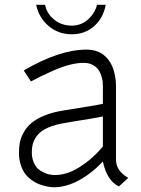

<svg xmlns="http://www.w3.org/2000/svg" viewBox="-20 -769 588 801"><path d="M329.1 -506.8Q302.7 -506.8 271 -498.8Q239.3 -490.7 203.4 -474.9Q167.5 -459 152.1 -451.4Q136.7 -443.8 108.9 -429.2L79.1 -475.1Q228 -562 340.8 -562Q362.8 -562 380.9 -556.2Q398.9 -550.3 411.4 -540.8Q423.8 -531.2 433.6 -517.8Q443.4 -504.4 449 -490.7Q454.6 -477.1 458 -461.7Q461.4 -446.3 462.6 -433.8Q463.9 -421.4 463.9 -409.2V-102.1Q463.9 -56.6 515.1 -26.9Q507.3 -20 495.4 -8.8Q483.4 2.4 476.1 8.8Q426.3 -14.6 409.2 -95.2Q362.3 -45.4 309.1 -16.6Q255.9 12.2 204.1 12.2Q198.2 12.2 189.7 11.2Q181.2 10.3 166.7 6.8Q152.3 3.4 138.7 -2.4Q125 -8.3 110.1 -19.3Q95.2 -30.3 84.2 -44.9Q73.2 -59.6 66.2 -82.3Q59.1 -105 59.1 -132.8Q59.1 -155.8 63 -175.5Q66.9 -195.3 79.3 -217.5Q91.8 -239.7 112.3 -256.8Q132.8 -273.9 168.2 -288.1Q203.6 -302.2 251 -309.1Q387.7 -330.6 409.2 -335.9V-409.2Q409.2 -418.9 408.2 -429Q407.2 -439 402.3 -453.9Q397.5 -468.8 389.4 -479.7Q381.3 -490.7 365.7 -498.8Q350.1 -506.8 329.1 -506.8ZM79.1 -475.1ZM200.2 -39.1Q254.9 -35.6 312 -72Q369.1 -108.4 409.2 -158.2V-283.2Q369.1 -274.9 293 -263.2L255.9 -256.8Q211.4 -250 181.6 -237.1Q151.9 -224.1 137.5 -206.5Q123 -189 117.9 -171.9Q112.8 -154.8 112.8 -132.8Q112.8 -110.4 120.4 -92.5Q127.9 -74.7 138.2 -65.2Q148.4 -55.7 161.9 -49.6Q175.3 -43.5 184.1 -41.5Q192.9 -39.6 200.2 -39.1ZM279.8 -626Q223.1 -626 182.4 -660.9Q141.6 -695.8 130.9 -749H168Q174.8 -712.9 205.6 -687.5Q236.3 -662.1 279.8 -662.1Q317.9 -662.1 346.9 -687.7Q376 -713.4 384.8 -749H420.9Q411.6 -694.8 373.3 -660.4Q335 -626 279.8 -626ZM130.9 -749Z"/></svg>

Font: Junction Light
Style: Regular
Weight: 300
Designer: Caroline Hadilaksono
Foundry: Caroline Hadilaksono
Version: Version 1.002